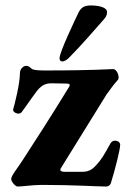

<svg xmlns="http://www.w3.org/2000/svg" viewBox="-20 -678 477 703"><path d="M208 -453C215 -453 225 -458 235 -469C277 -511 323 -565 362 -609C370 -618 372 -627 372 -634C372 -650 345 -658 313 -658C290 -658 278 -652 268 -633C256 -608 198 -487 198 -465C198 -456 203 -453 208 -453ZM44 5C63 5 101 -1 132 -1C252 -1 336 5 368 5C377 5 385 -1 387 -11C401 -56 420 -130 420 -148C420 -157 411 -163 401 -163C395 -163 389 -160 385 -154C361 -111 352 -94 331 -72C315 -54 300 -49 281 -49H218C200 -49 198 -55 204 -64L370 -332C385 -353 396 -368 412 -386C419 -396 409 -425 394 -425C311 -421 227 -420 143 -420C122 -420 101 -421 95 -427C89 -433 83 -437 76 -437C65 -437 53 -425 53 -411C53 -372 34 -297 28 -277C27 -269 38 -262 48 -262C52 -262 56 -264 59 -267C68 -278 111 -342 123 -354C136 -367 149 -373 168 -373L223 -372C239 -372 236 -365 233 -360C155 -233 127 -191 62 -90C49 -69 21 -35 21 -23C21 -11 38 5 44 5Z"/></svg>

Font: EB Garamond
Style: Bold
Weight: 700
Designer: Georg Duffner and Octavio Pardo
Foundry: Georg Duffner
Version: Version 1.000;PS 001.000;hotconv 1.0.88;makeotf.lib2.5.64775